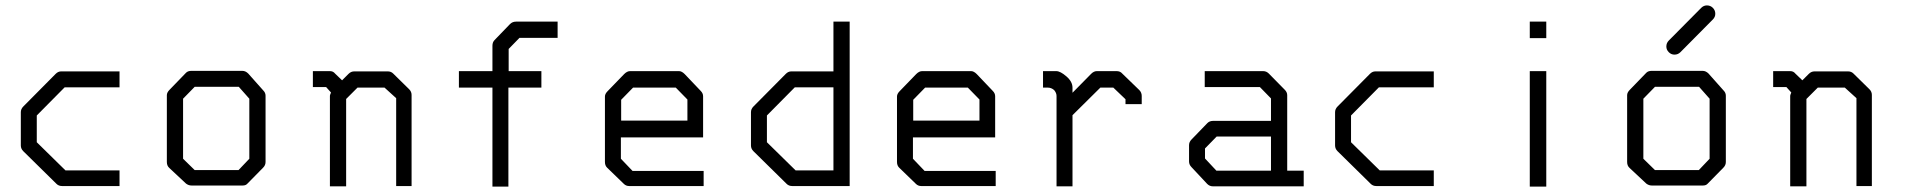

<svg xmlns="http://www.w3.org/2000/svg" viewBox="-20 -739 7060 710"><path d="M422 -475V-416H219L116 -312V-213L222 -109H422V-51H210Q197 -51 189 -59L66 -180Q57 -189 57 -201V-324Q57 -336 66 -345L186 -466Q195 -475 206 -475Z M657 -374V-152L700 -110H862L902 -152V-374L863 -418H700ZM607 -407 668 -470Q675 -477 688 -477H876Q888 -477 898 -467L954 -404Q962 -396 962 -385V-140Q962 -128 953 -119L895 -60Q889 -53 877.5 -53H874H688Q677.5 -53 668 -60L606 -118Q597 -126 597 -140V-387Q597 -397 607 -407Z M1245 -442 1269 -466Q1278 -475 1290 -475H1414Q1426 -475 1434 -467L1493 -409Q1502 -400 1502 -388V-51H1445V-376L1402 -415H1302L1260 -373V-50H1200V-385Q1200 -387 1204 -397L1186 -417H1137V-476H1200Q1212 -476 1219 -467Z M1901 -599 1861 -558V-476H1982V-415H1860V-49H1801V-415H1677V-476H1801V-570Q1801 -583 1809 -591L1866 -650Q1875 -659 1888 -659H2042V-599Z M2276 -231V-152L2319 -107H2582V-51H2307Q2295 -51 2287 -59L2225 -119Q2217 -127 2217 -140V-382Q2217 -392 2227 -402L2288 -465Q2299 -476 2310 -476H2491Q2501 -476 2512 -465L2571 -403Q2580 -394 2580 -383V-231ZM2277 -293H2522V-371L2479 -415H2321L2277 -370Z M3122 -51H2910Q2897 -51 2889 -59L2766 -180Q2757 -189 2757 -201V-324Q2757 -336 2766 -345L2886 -466Q2895 -475 2906 -475H3062V-659H3122ZM3062 -109V-416H2919L2816 -312V-213L2922 -109Z M3356 -231V-152L3399 -107H3662V-51H3387Q3375 -51 3367 -59L3305 -119Q3297 -127 3297 -140V-382Q3297 -392 3307 -402L3368 -465Q3379 -476 3390 -476H3571Q3581 -476 3592 -465L3651 -403Q3660 -394 3660 -383V-231ZM3357 -293H3602V-371L3559 -415H3401L3357 -370Z M3946 -313V-50H3887V-384Q3887 -395.5 3878 -406Q3867.5 -415 3855 -415H3837V-476H3886Q3901 -476 3923.5 -456.5Q3946 -437 3946 -415V-396L4015 -466Q4025 -476 4036 -476H4109Q4122.5 -476 4130 -467L4193 -406Q4202 -397 4202 -384V-354H4142V-372L4097 -415H4049Z M4680 -108V-234H4479L4436 -190V-153L4478 -108ZM4740 -108H4801V-50H4465Q4453 -50 4444 -59L4386 -121Q4377 -130 4377 -142V-202Q4377 -214 4386 -223L4445 -284Q4453 -292 4466 -292H4680V-375L4639 -417H4435V-476H4651Q4663 -476 4672 -467L4731 -407Q4740 -398 4740 -387Z M5282 -475V-416H5079L4976 -312V-213L5082 -109H5282V-51H5070Q5057 -51 5049 -59L4926 -180Q4917 -189 4917 -201V-324Q4917 -336 4926 -345L5046 -466Q5055 -475 5066 -475Z M5637 -659H5698V-598H5637ZM5637 -476H5698V-49H5637Z M6057 -374V-152L6100 -110H6262L6302 -152V-374L6263 -418H6100ZM6007 -407 6068 -470Q6075 -477 6088 -477H6276Q6288 -477 6298 -467L6354 -404Q6362 -396 6362 -385V-140Q6362 -128 6353 -119L6295 -60Q6289 -53 6277.5 -53H6274H6088Q6077.5 -53 6068 -60L6006 -118Q5997 -126 5997 -140V-387Q5997 -397 6007 -407ZM6142 -567Q6142 -580 6151 -589L6271 -710Q6280 -719 6292 -719Q6305 -719 6314 -710Q6323 -701 6323 -688Q6323 -676 6314 -667L6194 -546Q6185 -537 6172 -537Q6160 -537 6151 -546Q6142 -555 6142 -567Z M6645 -442 6669 -466Q6678 -475 6690 -475H6814Q6826 -475 6834 -467L6893 -409Q6902 -400 6902 -388V-51H6845V-376L6802 -415H6702L6660 -373V-50H6600V-385Q6600 -387 6604 -397L6586 -417H6537V-476H6600Q6612 -476 6619 -467Z"/></svg>

Font: 3270 Nerd Font
Style: Regular
Weight: 400
Monospace: yes
Version: Version 3.0.1;Nerd Fonts 3.3.0